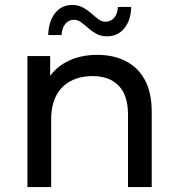

<svg xmlns="http://www.w3.org/2000/svg" viewBox="-20 -757 721 777"><path d="M91 0V-530H183V-387L168 -425Q194 -477 248 -506Q302 -535 374 -535Q439 -535 488.5 -510Q538 -485 566 -434Q594 -383 594 -305V0H498V-294Q498 -371 460.5 -410Q423 -449 355 -449Q304 -449 266 -429Q228 -409 207.5 -370Q187 -331 187 -273V0ZM413 -610Q389 -610 370.5 -620Q352 -630 337 -643.5Q322 -657 308 -667Q294 -677 280 -677Q258 -677 244.5 -660.5Q231 -644 229 -615H175Q177 -671 203 -704Q229 -737 273 -737Q297 -737 316 -726.5Q335 -716 350 -702.5Q365 -689 378.5 -679Q392 -669 406 -669Q428 -669 442 -685Q456 -701 457 -729H511Q510 -676 483.5 -643Q457 -610 413 -610Z"/></svg>

Font: Montserrat Thin Medium
Style: Regular
Weight: 500
Version: Version 9.000